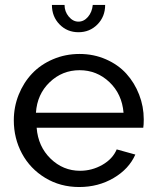

<svg xmlns="http://www.w3.org/2000/svg" viewBox="-20 -750 631 780"><path d="M356.9 -730H407.2Q407.2 -682.6 376 -650.9Q344.7 -619.1 298.8 -619.1Q252.9 -619.1 221.9 -650.9Q190.9 -682.6 190.9 -730H242.2Q242.2 -703.1 259.3 -682.6Q276.4 -662.1 298.8 -662.1Q320.8 -662.1 337.4 -681.4Q354 -700.7 356.9 -730ZM301.8 9.8Q225.1 9.8 163.8 -27.3Q102.5 -64.5 69.3 -126.2Q36.1 -188 36.1 -261.2Q36.1 -315.9 55.9 -365.2Q75.7 -414.6 110.4 -451.2Q145 -487.8 195.3 -509.3Q245.6 -530.8 303.2 -530.8Q360.8 -530.8 410.4 -509Q460 -487.3 493.2 -450.7Q526.4 -414.1 545.2 -365.7Q564 -317.4 564 -265.1Q564 -242.7 562 -231H128.9Q134.8 -154.8 185.5 -105.5Q236.3 -56.2 305.2 -56.2Q353.5 -56.2 395.8 -80.3Q438 -104.5 454.1 -143.1L529.8 -122.1Q503.9 -63.5 441.7 -26.9Q379.4 9.8 301.8 9.8ZM126 -292H481.9Q475.6 -367.7 424.6 -416.3Q373.5 -464.8 303.2 -464.8Q232.9 -464.8 181.9 -416Q130.9 -367.2 126 -292Z"/></svg>

Font: Rawline Medium
Style: Regular
Weight: 500
Designer: Matt McInerney, Pablo Impallari, Rodrigo Fuenzalida
Foundry: Matt McInerney, Pablo Impallari, Rodrigo Fuenzalida
Version: Version 4.020;PS 004.020;hotconv 1.0.88;makeotf.lib2.5.64775